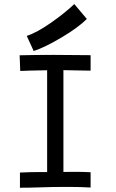

<svg xmlns="http://www.w3.org/2000/svg" viewBox="-20 -899 558 921"><path d="M108.4 -726.6Q156.7 -742.7 222.7 -788.6Q288.6 -834.5 336.4 -879.4L396.5 -808.1Q356.9 -768.1 276.4 -720Q195.8 -671.9 141.6 -654.3ZM74.2 -633.8Q150.4 -635.7 236.8 -635.7Q294.9 -635.7 414.6 -634.3V-560.1Q382.8 -560.1 344.5 -561.3Q306.2 -562.5 284.2 -562.5V-74.2Q294.9 -74.2 313.2 -74.5Q331.5 -74.7 344.2 -74.7Q380.9 -74.7 414.6 -72.8V0.5Q364.7 -2.4 312 -2.4Q301.3 -2.4 276.4 -2.2Q251.5 -2 236.3 -2Q223.1 -2 170.9 -0.2Q118.7 1.5 75.7 1.5V-71.3Q127.4 -73.7 169.4 -73.7H206.1V-562Q112.3 -560.5 77.1 -558.6Z"/></svg>

Font: FantasqueSansM Nerd Font
Style: Regular
Weight: 400
Monospace: yes
Designer: Jany Belluz
Version: Version 1.8.0 ; ttfautohint (v1.8.2);Nerd Fonts 3.4.0